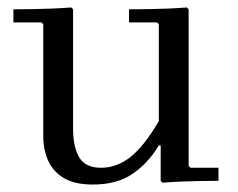

<svg xmlns="http://www.w3.org/2000/svg" viewBox="-20 -485 638 515"><path d="M486 -40 491 -35H566V0Q540 0 515.5 0.5Q491 1 466.5 2Q442 3 416 5L411 0V-95H406Q378 -48 336 -19Q294 10 229 10Q180 10 151 -7.5Q122 -25 109 -54.5Q96 -84 96 -120V-420L91 -425H16V-460Q42 -460 68 -460.5Q94 -461 119.5 -462Q145 -463 171 -465L176 -460V-140Q176 -91 192.5 -63Q209 -35 251 -35Q293 -35 329.5 -63.5Q366 -92 406 -160V-420L401 -425H326V-460Q352 -460 378 -460.5Q404 -461 429.5 -462Q455 -463 481 -465L486 -460Z"/></svg>

Font: Brygada 1918
Style: Regular
Weight: 400
Designer: Mateusz Machalski | Borys Kosmynka | Przemek Hoffer
Foundry: NIEPODLEGLA 2018
Version: Version 3.006